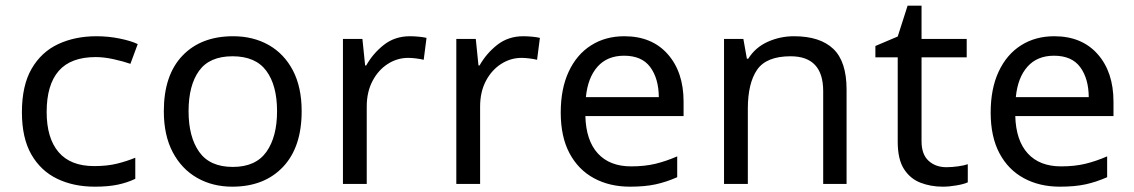

<svg xmlns="http://www.w3.org/2000/svg" viewBox="-20 -664 4094 693"><path d="M322.3 9.8Q245.6 9.8 186.3 -18.8Q127 -47.4 93 -106.7Q59.1 -166 59.1 -258.8Q59.1 -355.5 94.2 -416Q129.4 -476.6 190.2 -504.9Q251 -533.2 328.1 -533.2Q371.1 -533.2 411.9 -524.9Q452.6 -516.6 477.1 -504.9L450.7 -433.6Q425.8 -442.4 390.6 -450.2Q355.5 -458 325.7 -458Q235.4 -458 191.9 -408Q148.4 -357.9 148.4 -259.8Q148.4 -165.5 191.4 -115Q234.4 -64.5 319.8 -64.5Q367.2 -64.5 403.1 -73.5Q439 -82.5 468.3 -94.7V-18.6Q439.9 -4.9 405.5 2.4Q371.1 9.8 322.3 9.8Z M1068.8 -262.7Q1068.8 -132.3 1001.2 -61.3Q933.6 9.8 818.4 9.8Q747.1 9.8 691.2 -22.2Q635.3 -54.2 603.3 -115Q571.3 -175.8 571.3 -262.7Q571.3 -392.6 638.4 -462.9Q705.6 -533.2 821.3 -533.2Q894 -533.2 950 -501.5Q1005.9 -469.7 1037.4 -409.4Q1068.8 -349.1 1068.8 -262.7ZM660.6 -262.7Q660.6 -169.9 699 -115.7Q737.3 -61.5 820.3 -61.5Q902.8 -61.5 941.4 -115.7Q980 -169.9 980 -262.7Q980 -356 941.2 -408.4Q902.3 -460.9 819.3 -460.9Q736.3 -460.9 698.5 -408.4Q660.6 -356 660.6 -262.7Z M1459.5 -533.2Q1473.6 -533.2 1490.2 -531.7Q1506.8 -530.3 1519.5 -527.3L1509.3 -448.2Q1497.1 -451.2 1481.7 -453.1Q1466.3 -455.1 1453.1 -455.1Q1413.6 -455.1 1379.4 -433.1Q1345.2 -411.1 1324.5 -371.6Q1303.7 -332 1303.7 -279.3V0H1217.8V-523.4H1288.1L1297.9 -427.7H1301.8Q1326.2 -471.2 1365.7 -502.2Q1405.3 -533.2 1459.5 -533.2Z M1868.7 -533.2Q1882.8 -533.2 1899.4 -531.7Q1916 -530.3 1928.7 -527.3L1918.5 -448.2Q1906.2 -451.2 1890.9 -453.1Q1875.5 -455.1 1862.3 -455.1Q1822.8 -455.1 1788.6 -433.1Q1754.4 -411.1 1733.6 -371.6Q1712.9 -332 1712.9 -279.3V0H1627V-523.4H1697.3L1707 -427.7H1710.9Q1735.4 -471.2 1774.9 -502.2Q1814.5 -533.2 1868.7 -533.2Z M2233.4 -533.2Q2333 -533.2 2390.1 -468.5Q2447.3 -403.8 2447.3 -296.9V-245.1H2092.8Q2095.2 -156.7 2137.9 -110.1Q2180.7 -63.5 2257.8 -63.5Q2307.1 -63.5 2345.5 -72.8Q2383.8 -82 2424.3 -99.6V-24.4Q2384.3 -6.8 2345.7 1.5Q2307.1 9.8 2253.9 9.8Q2180.2 9.8 2123.8 -20.8Q2067.4 -51.3 2035.6 -110.8Q2003.9 -170.4 2003.9 -257.8Q2003.9 -343.8 2032.7 -405.5Q2061.5 -467.3 2113.3 -500.2Q2165 -533.2 2233.4 -533.2ZM2232.4 -462.9Q2171.9 -462.9 2136.7 -423.3Q2101.6 -383.8 2094.7 -313.5H2357.9Q2357.4 -380.4 2327.1 -421.6Q2296.9 -462.9 2232.4 -462.9Z M2845.7 -533.2Q2939.9 -533.2 2987.8 -487.5Q3035.6 -441.9 3035.6 -340.8V0H2951.2V-335Q2951.2 -460.9 2833.5 -460.9Q2746.1 -460.9 2712.6 -412.1Q2679.2 -363.3 2679.2 -271.5V0H2593.3V-523.4H2663.1L2675.8 -452.1H2680.7Q2706.5 -493.2 2751.2 -513.2Q2795.9 -533.2 2845.7 -533.2Z M3396 -60.5Q3416 -60.5 3438.5 -63.7Q3460.9 -66.9 3473.1 -71.3V-5.9Q3459.5 0.5 3432.9 5.1Q3406.2 9.8 3382.8 9.8Q3339.8 9.8 3302.7 -4.4Q3265.6 -18.6 3242.9 -53.7Q3220.2 -88.9 3220.2 -152.3V-457H3139.6V-498L3220.2 -532.2L3255.9 -643.6H3306.2V-523.4H3469.2V-457H3306.2V-154.3Q3306.2 -106.9 3331.5 -83.7Q3356.9 -60.5 3396 -60.5Z M3785.2 -533.2Q3884.8 -533.2 3941.9 -468.5Q3999 -403.8 3999 -296.9V-245.1H3644.5Q3647 -156.7 3689.7 -110.1Q3732.4 -63.5 3809.6 -63.5Q3858.9 -63.5 3897.2 -72.8Q3935.5 -82 3976.1 -99.6V-24.4Q3936 -6.8 3897.5 1.5Q3858.9 9.8 3805.7 9.8Q3731.9 9.8 3675.5 -20.8Q3619.1 -51.3 3587.4 -110.8Q3555.7 -170.4 3555.7 -257.8Q3555.7 -343.8 3584.5 -405.5Q3613.3 -467.3 3665 -500.2Q3716.8 -533.2 3785.2 -533.2ZM3784.2 -462.9Q3723.6 -462.9 3688.5 -423.3Q3653.3 -383.8 3646.5 -313.5H3909.7Q3909.2 -380.4 3878.9 -421.6Q3848.6 -462.9 3784.2 -462.9Z"/></svg>

Font: Lunasima
Style: Regular
Weight: 400
Designer: The DocRepair Project, Monotype Design Team
Foundry: Google
Version: Version 2.009